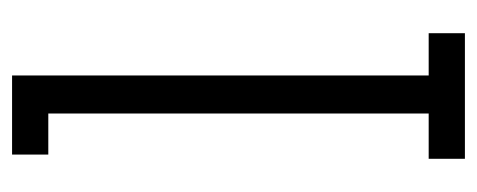

<svg xmlns="http://www.w3.org/2000/svg" viewBox="-256 -534 790 318"><g transform="rotate(-90 139.0 -375.0)"><path d="M243 0V-60H173V-750H42V-690H110V-60H35V0Z"/></g></svg>

Font: Josefin Slab Thin SemiBold
Style: Regular
Weight: 600
Version: Version 2.000